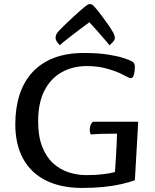

<svg xmlns="http://www.w3.org/2000/svg" viewBox="-20 -913 763 946"><path d="M384.7 13Q279.8 13 206 -24Q132.2 -61 93.8 -131.2Q55.4 -201.5 55.4 -300.6Q55.4 -380.5 76 -444.8Q96.5 -509.1 138.6 -555.7Q180.6 -602.3 244.3 -627.1Q308 -652 393.9 -652Q460.9 -652 509.2 -644.6Q557.5 -637.2 587.9 -627.4Q618.3 -617.6 630 -610.6Q637.4 -607 641 -600.5Q644.6 -594.1 644.6 -583.1Q644.6 -573.7 642.9 -560.6Q641.3 -547.6 637.2 -537.9Q633.2 -528.2 625.2 -528.2Q619.8 -528.2 611.2 -532Q602.6 -535.8 586.9 -544.3Q561.9 -558.5 513.5 -573Q465 -587.5 407.4 -587.5Q339.5 -587.5 285.1 -557.6Q230.8 -527.7 199.4 -467.6Q168 -407.5 168 -315.3Q168 -241.2 188 -190.1Q208 -139.1 241.8 -108.4Q275.7 -77.7 318.3 -63.9Q360.9 -50.2 405.8 -50.2Q454.1 -50.2 491.1 -55Q528.1 -59.8 546.4 -65.4Q547.1 -73.6 548.4 -94Q549.7 -114.3 551.4 -141.5Q553.1 -168.6 554.5 -198.2Q555.8 -227.7 556.5 -254.4Q510.1 -254.4 483.7 -253.7Q457.4 -253 445.9 -251.8Q434.4 -250.6 431.1 -250.6Q426.4 -250.6 424.4 -257Q422.4 -263.4 422.4 -271.7Q422.4 -290 428.5 -301.6Q434.5 -313.1 441.8 -313.1H660.8Q659.2 -274.8 656.2 -227.9Q653.2 -180.9 650.5 -129.3Q647.8 -77.7 644.5 -24.9Q616.9 -14.8 577.9 -5.8Q538.9 3.1 490.2 8.1Q441.5 13 384.7 13ZM274.1 -690.1Q267.6 -697.3 260.7 -707.2Q253.9 -717.1 253.9 -726.8Q253.9 -732.4 255.5 -738.1Q257.2 -743.8 261 -749.6Q265 -755.6 278.1 -769.3Q291.3 -782.9 309.2 -799.9Q327.2 -817 345.8 -834.1Q364.5 -851.3 380 -864.9Q395.5 -878.5 403.2 -884Q410 -889.3 413.9 -891Q417.8 -892.8 423 -892.8Q427.4 -892.8 431.7 -891Q436 -889.3 441.4 -884Q458.3 -865.9 477.2 -840.7Q496.2 -815.5 512.8 -791.7Q529.5 -767.9 537.4 -753Q541.1 -746.7 543.4 -739.3Q545.8 -731.9 545.8 -724.9Q545.8 -717 536.8 -706.8Q527.8 -696.6 519.3 -690.1Q517.7 -693 506.6 -705.9Q495.5 -718.7 480 -736.7Q464.5 -754.7 448.5 -772.7Q432.4 -790.7 420.3 -803.3Q401.1 -789.6 377.5 -771.6Q353.9 -753.6 331.2 -736.1Q308.5 -718.6 292.7 -706Q277 -693.3 274.1 -690.1Z"/></svg>

Font: Briem Hand Thin
Style: Regular
Weight: 100
Designer: Gunnlaugur SE Briem, Eben Sorkin
Foundry: Sorkin Type Co.
Version: Version 1.003